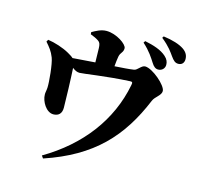

<svg xmlns="http://www.w3.org/2000/svg" viewBox="-131 -1006 1263 1233"><g transform="rotate(15 500.0 -389.0)"><path d="M782 -686C796 -663 810 -653 827 -653C852 -653 870 -672 870 -695C870 -714 864 -731 844 -749C810 -780 758 -796 700 -808L692 -796C741 -752 764 -714 782 -686ZM891 -759C909 -734 921 -722 942 -722C966 -722 980 -738 980 -762C980 -786 971 -806 946 -824C916 -845 867 -860 807 -868L800 -857C856 -812 875 -781 891 -759ZM351 -760C371 -752 389 -745 405 -734C421 -723 423 -709 424 -687L426 -593L277 -582C269 -590 257 -597 240 -607C200 -630 140 -649 96 -655L88 -641C114 -611 132 -590 147 -551C162 -513 173 -393 171 -357C170 -337 165 -321 166 -310C166 -265 203 -201 251 -201C285 -201 306 -220 306 -259C306 -305 301 -460 297 -522C314 -509 328 -502 345 -502C371 -502 513 -526 672 -534C688 -535 691 -531 687 -512C640 -269 486 -66 249 73L261 90C574 -15 731 -187 840 -449C852 -479 892 -497 892 -527C892 -564 792 -651 742 -651C718 -651 700 -615 678 -612C646 -607 598 -604 551 -601C553 -626 556 -650 559 -667C565 -698 584 -699 584 -729C584 -755 511 -807 444 -807C407 -807 375 -788 350 -774Z"/></g></svg>

Font: Source Han Serif KR Heavy
Style: Regular
Weight: 900
Designer: Ryoko NISHIZUKA 西塚涼子 (kana & ideographs); Frank Grießhammer (Latin, Greek & Cyrillic); Wenlong ZHANG 张文龙 (bopomofo); San
Foundry: Adobe
Version: Version 2.001;hotconv 1.1.0;makeotfexe 2.6.0